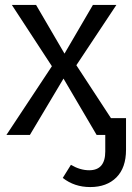

<svg xmlns="http://www.w3.org/2000/svg" viewBox="-20 -546 536 777"><path d="M429 -68H490V60Q490 133 451 172Q412 211 345 211Q281 211 234 174L267 121Q304 143 341 143Q406 143 406 67V0H371L237 -228L101 0H6L190 -278L28 -526H126L241 -329L356 -526H451L289 -282Z"/></svg>

Font: FiraGO Book
Style: Regular
Weight: 350
Designer: bBox Type
Foundry: bBox Type GmbH
Version: Version 1.001;PS 001.001;hotconv 1.0.88;makeotf.lib2.5.64775